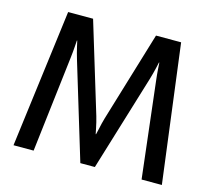

<svg xmlns="http://www.w3.org/2000/svg" viewBox="-103 -849 1077 973"><g transform="rotate(15 435.0 -362.0)"><path d="M824.2 0Q800.8 -180.7 731.4 -723.6Q698.2 -723.6 599.6 -723.6Q564.5 -605.5 457 -251Q448.2 -220.7 442.4 -191.4Q435.5 -162.1 435.5 -162.1Q435.5 -162.1 433.6 -162.1Q433.6 -162.1 427.7 -191.4Q421.9 -220.7 413.1 -251Q365.2 -408.2 269.5 -723.6Q237.3 -723.6 138.7 -723.6Q116.2 -543 45.9 0Q72.3 0 151.4 0Q166 -126 210.9 -502.9Q214.8 -535.2 216.8 -565.4Q218.8 -595.7 218.8 -595.7Q219.7 -595.7 220.7 -595.7Q220.7 -595.7 227.5 -565.4Q234.4 -535.2 244.1 -502.9Q294.9 -335 396.5 0Q415 0 472.7 0Q511.7 -126 626 -502.9Q635.7 -535.2 642.6 -565.4Q649.4 -595.7 649.4 -595.7Q649.4 -595.7 651.4 -595.7Q651.4 -595.7 653.3 -565.4Q655.3 -535.2 659.2 -502.9Q678.7 -335 717.8 0Q744.1 0 824.2 0Z"/></g></svg>

Font: DaxlinePro-Medium
Style: Medium
Weight: 400
Designer: Hans Reichel
Version: Version 7.502; 2006